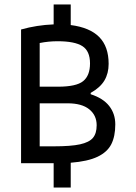

<svg xmlns="http://www.w3.org/2000/svg" viewBox="-20 -736 612 866"><path d="M222 0H75V-603Q146 -623 222 -626V-716H299V-623Q385 -612 427.5 -569Q470 -526 470 -448Q470 -405 451 -373Q432 -341 389 -317V-311Q445 -293 472.5 -258Q500 -223 500 -175Q500 -121 482 -85.5Q464 -50 420 -29Q376 -8 299 -2V110H222ZM242 -345Q324 -345 355 -370Q386 -395 386 -450Q386 -506 351.5 -528Q317 -550 240 -550Q199 -550 159 -542V-345ZM223 -76Q300 -76 341 -85Q382 -94 399 -114Q416 -134 416 -171Q416 -216 382.5 -243Q349 -270 285 -270H159V-76Z"/></svg>

Font: Athiti Medium
Style: Regular
Weight: 500
Designer: CadsonDemak Team
Foundry: CadsonDemak
Version: Version 1.033